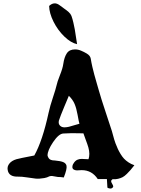

<svg xmlns="http://www.w3.org/2000/svg" viewBox="-20 -1052 828 1126"><path d="M432.1 -793Q429.7 -806.6 425.5 -835.2Q421.4 -863.8 418.5 -880.1Q415.5 -896.5 410.4 -918.9Q405.3 -941.4 398.9 -959Q394 -971.2 382.6 -981.4Q371.1 -991.7 354.2 -1003.2Q337.4 -1014.6 330.1 -1021Q298.3 -1045.4 268.1 -1017.1Q269 -974.6 293.9 -924.8Q318.8 -875 357.2 -837.9Q395.5 -800.8 432.1 -793ZM768.1 -83Q749 -89.4 733.4 -99.9Q717.8 -110.4 707.3 -121.6Q696.8 -132.8 686.8 -149.4Q676.8 -166 670.9 -179Q665 -191.9 657.2 -211.9Q653.3 -222.2 649.7 -234.4Q646 -246.6 642.3 -261Q638.7 -275.4 636.2 -283.2Q627.9 -310.1 600.3 -392.3Q572.8 -474.6 560.1 -520Q555.7 -535.2 546.9 -565.7Q538.1 -596.2 533 -614.7Q527.8 -633.3 521.7 -659.7Q515.6 -686 512.2 -708Q510.7 -716.8 504.9 -724.4Q499 -731.9 488.8 -738Q478.5 -744.1 471.9 -747.3Q465.3 -750.5 455.1 -754.9Q438.5 -762.2 419.9 -762.2Q387.2 -762.2 372.1 -739.7Q356.9 -717.3 351.1 -676.8Q347.7 -651.4 331.5 -611.1Q315.4 -570.8 311 -548.8Q307.1 -530.3 290.3 -480Q273.4 -429.7 265.1 -391.1Q229.5 -226.6 181.2 -140.1L109.9 -126Q106 -125.5 76.2 -118.2Q48.8 -109.9 35.2 -93Q21.5 -76.2 24.9 -56.2Q30.8 -14.2 86.9 -16.1Q106.4 -16.6 137.9 -11.7Q169.4 -6.8 189 -4.6Q208.5 -2.4 240.2 -7.8Q255.9 -10.7 270 -18.1Q279.3 -20.5 284.9 -20Q290.5 -19.5 302 -17.1Q313.5 -14.6 318.8 -14.2Q335.9 -14.2 354 -11.2Q374 -61 370.1 -80.1Q366.7 -94.7 350.8 -101.3Q335 -107.9 301.8 -110.8Q273.4 -110.8 265.1 -125Q259.8 -133.8 258.8 -140.1Q258.8 -170.4 291.7 -219Q324.7 -267.6 351.1 -269Q385.3 -271 400.9 -271Q412.1 -271 435.1 -270.5Q458 -270 469.2 -270Q473.6 -255.4 483.2 -231Q492.7 -206.5 498.3 -187Q503.9 -167.5 503.9 -149.9Q503.9 -132.3 499 -118.2Q491.7 -118.2 478.8 -119.1Q465.8 -120.1 460 -120.1Q446.3 -120.1 437 -116.2Q425.8 -112.8 416 -100.8Q406.2 -88.9 404.8 -77.1Q402.3 -63 413.6 -57.1Q424.8 -51.3 439.9 -53.2Q446.8 -54.2 459 -54.2Q519 -54.2 553.2 -2H606.9Q608.9 43.9 609.9 47.9Q610.8 50.3 619.4 52.5Q627.9 54.7 632.8 53.2Q644 47.9 644 41Q644 36.1 637.9 26.1Q631.8 16.1 631.8 11.2Q631.8 4.4 640.1 -1Q657.2 0.5 672.6 -3.4Q688 -7.3 699 -12.9Q710 -18.6 723.9 -32.2Q737.8 -45.9 745.4 -54.9Q752.9 -64 768.1 -83ZM383.8 -490.2Q406.7 -467.8 417.5 -442.4Q428.2 -417 435.1 -378.2Q441.9 -339.4 445.8 -326.2Q435.1 -323.7 416.7 -317.9Q398.4 -312 384.5 -308.6Q370.6 -305.2 357.9 -305.2Q342.8 -305.2 333.5 -313.7Q324.2 -322.3 324.2 -335Q324.2 -341.3 325.2 -344.2Q334 -371.6 356.4 -424.8Q378.9 -478 383.8 -490.2Z"/></svg>

Font: Sonetni venez
Style: Regular
Weight: 400
Designer: Alja Herlah
Foundry: Type Salon
Version: Version 1.000;hotconv 1.0.109;makeotfexe 2.5.65596